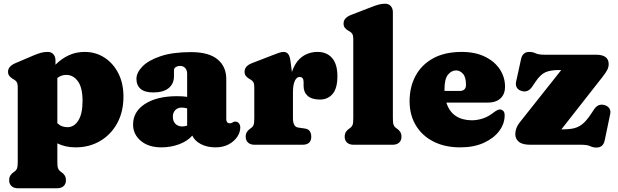

<svg xmlns="http://www.w3.org/2000/svg" viewBox="-20 -775 3307 1028"><path d="M277 -452V-428.5Q310 -461.5 348.8 -479.2Q387.5 -497 433 -497Q492.5 -497 539.5 -466.5Q586.5 -436 613.8 -382.2Q641 -328.5 641 -258Q641 -176.5 607.5 -115.2Q574 -54 516 -20Q458 14 385 14Q329.5 14 287 -7.5V91Q287 116.5 290.8 126Q294.5 135.5 301 141L308 146Q320 154 326.5 164.5Q333 175 333 190Q333 210 320.5 221.5Q308 233 286 233H76Q54.5 233 41.8 221.5Q29 210 29 190Q29 175 35.5 164.5Q42 154 54 146L61 141Q68 135.5 71.5 126Q75 116.5 75 91V-305Q75 -327.5 69.5 -335.8Q64 -344 55 -349L48 -353Q37 -360 30 -368.5Q23 -377 23 -391Q23 -420 63 -437L159 -478Q184 -488.5 200.8 -492.8Q217.5 -497 236 -497Q255 -497 266 -484.2Q277 -471.5 277 -452ZM335 -374Q308 -374 287 -357.5V-115.5Q299.5 -103.5 313 -98.8Q326.5 -94 341 -94Q377 -94 399.5 -130Q422 -166 422 -234Q422 -306 397 -340Q372 -374 335 -374Z M692.5 -108Q692.5 -178 757 -219Q821.5 -260 927.5 -260Q958.5 -260 982 -256.5V-380Q982 -399 971.8 -410.5Q961.5 -422 944 -422Q931 -422 921.2 -415.8Q911.5 -409.5 911.5 -399V-368Q911.5 -326 882.8 -303Q854 -280 800.5 -280Q755 -280 732.8 -299.2Q710.5 -318.5 710.5 -353Q710.5 -386 742.5 -419Q774.5 -452 839.5 -474Q904.5 -496 1002.5 -496Q1098 -496 1144.8 -457.2Q1191.5 -418.5 1191.5 -351.5V-135Q1191.5 -127.5 1195.8 -121.2Q1200 -115 1210.5 -115Q1216.5 -115 1220 -116.5Q1223.5 -118 1226.5 -120Q1232.5 -124 1238.5 -124Q1252 -124 1259.2 -114.8Q1266.5 -105.5 1266.5 -92Q1266.5 -67 1250.2 -42.5Q1234 -18 1204.2 -2Q1174.5 14 1133.5 14Q1089.5 14 1056 -3.2Q1022.5 -20.5 1009.5 -49Q983.5 -19 938.8 -2.5Q894 14 844.5 14Q775 14 733.8 -21Q692.5 -56 692.5 -108ZM905.5 -150Q905.5 -126 919.2 -112Q933 -98 956 -98Q969.5 -98 982 -102.5V-194.5Q969 -199 953 -199Q931.5 -199 918.5 -185.5Q905.5 -172 905.5 -150Z M1535.5 -446 1543 -389.5Q1561.5 -445 1597.5 -471Q1633.5 -497 1680.5 -497Q1729.5 -497 1758 -464.5Q1786.5 -432 1786.5 -367Q1786.5 -302 1760.8 -272Q1735 -242 1693 -242Q1649.5 -242 1627.5 -261.5Q1605.5 -281 1605.5 -314.5V-336Q1605.5 -363 1583.5 -363Q1568.5 -363 1558.5 -342Q1548.5 -321 1548.5 -279V-142Q1548.5 -96 1576.5 -92L1611.5 -87Q1630.5 -84.5 1638.5 -72.5Q1646.5 -60.5 1646.5 -43Q1646.5 0 1599.5 0H1342.5Q1321 0 1308.2 -11.5Q1295.5 -23 1295.5 -43Q1295.5 -58 1302 -68.2Q1308.5 -78.5 1320.5 -87L1327.5 -92Q1334.5 -97 1338 -106.8Q1341.5 -116.5 1341.5 -142V-305Q1341.5 -327.5 1336 -335.8Q1330.5 -344 1321.5 -349L1314.5 -353Q1303.5 -359.5 1296.5 -368.2Q1289.5 -377 1289.5 -391Q1289.5 -421.5 1329.5 -437L1435.5 -478Q1457.5 -486.5 1472.2 -491.8Q1487 -497 1498.5 -497Q1513.5 -497 1522.8 -486Q1532 -475 1535.5 -446Z M2083.5 -710V-142Q2083.5 -116.5 2087.2 -107Q2091 -97.5 2097.5 -92L2104.5 -87Q2116.5 -79 2123 -68.5Q2129.5 -58 2129.5 -43Q2129.5 -23 2117 -11.5Q2104.5 0 2082.5 0H1872.5Q1851 0 1838.2 -11.5Q1825.5 -23 1825.5 -43Q1825.5 -58 1832 -68.5Q1838.5 -79 1850.5 -87L1857.5 -92Q1864.5 -97.5 1868 -107Q1871.5 -116.5 1871.5 -142V-563Q1871.5 -585.5 1866 -593.8Q1860.5 -602 1851.5 -607L1844.5 -611Q1833.5 -617.5 1826.5 -626.2Q1819.5 -635 1819.5 -649Q1819.5 -679.5 1859.5 -695L1965.5 -736Q1991 -746 2007.5 -750.5Q2024 -755 2042.5 -755Q2061.5 -755 2072.5 -742.2Q2083.5 -729.5 2083.5 -710Z M2684 -311Q2684 -270 2659.2 -247.8Q2634.5 -225.5 2590 -225.5H2370Q2385 -177.5 2420.2 -154.2Q2455.5 -131 2506 -131Q2536.5 -131 2566 -141Q2595.5 -151 2619.5 -170Q2645 -190 2657.5 -189Q2666.5 -188.5 2674.2 -181.5Q2682 -174.5 2682 -157Q2682 -112.5 2652.8 -73.5Q2623.5 -34.5 2570.2 -10.2Q2517 14 2444 14Q2362 14 2301 -17Q2240 -48 2206.5 -103.8Q2173 -159.5 2173 -233Q2173 -309.5 2205 -369Q2237 -428.5 2299.2 -462.8Q2361.5 -497 2452 -497Q2524.5 -497 2576.5 -471.5Q2628.5 -446 2656.2 -403.8Q2684 -361.5 2684 -311ZM2360 -298.5Q2360 -293 2360 -288H2441Q2475 -288 2475 -321.5Q2475 -362 2458.8 -380Q2442.5 -398 2422 -398Q2397 -398 2378.5 -375Q2360 -352 2360 -298.5Z M3205 -362 2985.5 -82Q3023.5 -82 3050 -87.5Q3076.5 -93 3098.5 -110.8Q3120.5 -128.5 3144.5 -165L3160.5 -189Q3181.5 -221 3214.5 -213Q3234 -208 3242.5 -194.8Q3251 -181.5 3247 -164L3217.5 -22.5Q3209.5 15 3173.5 15Q3155 15 3139.8 7.5Q3124.5 0 3090.5 0H2819.5Q2776.5 0 2757.8 -16Q2739 -32 2739 -56Q2739 -90.5 2763 -120L2985 -400H2973Q2927.5 -400 2900.5 -388.2Q2873.5 -376.5 2847 -337L2829.5 -311Q2808 -279 2775.5 -287Q2756 -292 2747.8 -305.2Q2739.5 -318.5 2743 -336L2770 -459.5Q2778.5 -497 2814 -497Q2832.5 -497 2848 -489.5Q2863.5 -482 2897 -482H3171Q3239 -482 3239 -432Q3239 -415.5 3230.8 -399.8Q3222.5 -384 3205 -362Z"/></svg>

Font: Fraunces 9pt SuperSoft Black
Style: Regular
Weight: 900
Version: Version 1.000;[b76b70a41]